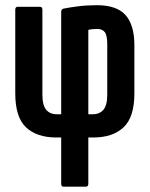

<svg xmlns="http://www.w3.org/2000/svg" viewBox="-20 -517 563 722"><path d="M219 185Q210.1 185 210.1 174.1V0H192.1Q118.3 0 77.9 -38.1Q37.4 -76.3 37.4 -165.9V-480.5Q37.4 -491.5 46.8 -491.5H130.5Q139.4 -491.5 139.4 -480.5V-161.1Q139.4 -121.4 153.6 -104.4Q167.7 -87.3 194.1 -87.3H210.1V-472.3Q210.1 -482.5 218.6 -484.5Q239.4 -488.9 273.1 -493.2Q306.9 -497.5 344.2 -497.5Q419.2 -497.5 452.2 -460.1Q485.3 -422.7 485.3 -347.3V-165.9Q485.3 -76.3 444.6 -38.1Q403.9 0 330.7 0H312.1V174.1Q312.1 185 302.7 185ZM312.1 -87.3H328Q354.8 -87.3 369.1 -104.4Q383.3 -121.4 383.3 -161.1V-350.7Q383.3 -384.3 374 -396.2Q364.7 -408.1 346.3 -408.1Q335.8 -408.1 327.5 -407.3Q319.1 -406.5 312.1 -404.5Z"/></svg>

Font: Sofia Sans Extra Condensed
Style: Regular
Weight: 400
Designer: Botio Nikoltchev, Ani Petrova
Foundry: lettersoup
Version: Version 4.101